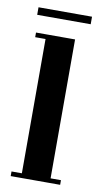

<svg xmlns="http://www.w3.org/2000/svg" viewBox="-72 -617 339 652"><g transform="rotate(10 97.5 -290.5)"><path d="M49.2 -495H148.2V0H49.2ZM148.2 0V-16H184V0ZM13.5 0V-16H49.2V0ZM13.5 -479V-495H49.2V-479ZM191.5 -581V-555H7V-581Z"/></g></svg>

Font: Emberly Black
Style: Regular
Weight: 900
Designer: Rajesh Rajput
Foundry: Rajesh Rajput
Version: Version 1.000